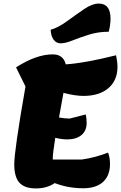

<svg xmlns="http://www.w3.org/2000/svg" viewBox="-20 -1031 679 1077"><path d="M320 -788Q296 -788 281 -808Q266 -828 264 -864Q307 -876 358 -913.5Q409 -951 453.5 -981Q498 -1011 534 -1011Q600 -1011 600 -926Q600 -893 590 -853Q531 -853 478.5 -836.5Q426 -820 386.5 -804Q347 -788 320 -788ZM182 26Q118 26 89 -6Q60 -38 60 -109Q60 -187 123 -546L70 -653Q183 -726 276 -726Q335 -726 349 -670Q456 -677 631 -721Q639 -684 639 -656Q639 -580 588 -536.5Q537 -493 448 -493Q402 -493 336 -510Q326 -453 311 -372Q341 -366 371 -366L461 -389Q466 -369 466 -341Q466 -298 437 -273.5Q408 -249 357 -249Q327 -249 290 -258Q276 -169 276 -144V-136H438Q515 -147 586 -175Q597 -149 597 -111Q597 -46 558 -10.5Q519 25 447 25Q362 25 287 -4Q243 26 182 26Z"/></svg>

Font: Lemonada
Style: Bold
Weight: 700
Designer: Mohamed Gaber (Arabic), Eduardo Tunni (Latin)
Foundry: Kief Type Foundry
Version: Version 4.004